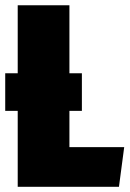

<svg xmlns="http://www.w3.org/2000/svg" viewBox="-20 -716 498 736"><path d="M246.1 -151.9H456.1L436 0H47.9V-291H0V-435.1H47.9V-695.8H246.1V-435.1H293.9V-291H246.1Z"/></svg>

Font: Fira Sans Compressed Heavy
Style: Regular
Weight: 900
Width: 1
Designer: Carrois Corporate & Edenspiekermann AG
Foundry: Carrois Corporate GbR & Edenspiekermann AG
Version: Version 4.203;PS 004.203;hotconv 1.0.88;makeotf.lib2.5.64775